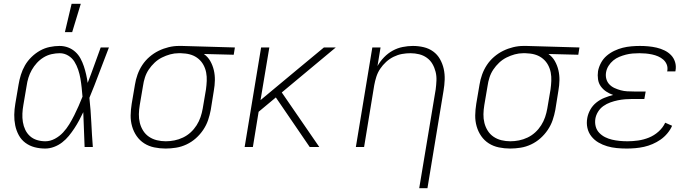

<svg xmlns="http://www.w3.org/2000/svg" viewBox="-20 -768 3640 1003"><path d="M216 8Q187 8 160.5 1Q134 -6 112.5 -22Q91 -38 78 -62Q65 -86 59.5 -113Q54 -140 54.5 -168.5Q55 -197 60 -226L77 -326Q81 -351 89 -377Q97 -403 110.5 -426.5Q124 -450 144.5 -470Q165 -490 189 -503.5Q213 -517 239.5 -522.5Q266 -528 291 -528Q315 -528 336 -520Q357 -512 373.5 -497Q390 -482 400.5 -462.5Q411 -443 418 -422Q425 -401 430 -379Q435 -357 438 -335Q456 -381 472.5 -427.5Q489 -474 506 -520H549Q523 -454 498.5 -388Q474 -322 447 -257Q454 -193 457 -128.5Q460 -64 465 0H422Q420 -46 418.5 -91.5Q417 -137 415 -182Q405 -161 393.5 -139.5Q382 -118 368.5 -97.5Q355 -77 339.5 -58Q324 -39 304.5 -24Q285 -9 262 -0.5Q239 8 216 8ZM217 -30Q242 -30 266.5 -43Q291 -56 309.5 -76Q328 -96 342 -119Q356 -142 368 -166Q380 -190 390.5 -214Q401 -238 411 -263Q409 -287 406.5 -311Q404 -335 400 -358Q396 -381 388.5 -403.5Q381 -426 369 -445.5Q357 -465 336.5 -477.5Q316 -490 292 -490Q271 -490 249 -485Q227 -480 207.5 -468Q188 -456 172.5 -439Q157 -422 146 -402.5Q135 -383 128.5 -362Q122 -341 119 -319L102 -219Q98 -197 97 -174.5Q96 -152 99.5 -130.5Q103 -109 112 -90Q121 -71 136.5 -57Q152 -43 173 -36.5Q194 -30 217 -30ZM319 -600 354 -748H402L357 -600Z M845 8Q815 8 786 2Q757 -4 733.5 -19Q710 -34 694 -57Q678 -80 670 -108Q662 -136 662.5 -165.5Q663 -195 668 -226L685 -326Q689 -352 698.5 -378.5Q708 -405 723.5 -428.5Q739 -452 761 -471Q783 -490 808.5 -502.5Q834 -515 861 -521.5Q888 -528 914 -528H931L1207 -520L1201 -482L1045 -486Q1066 -471 1078.5 -449Q1091 -427 1097 -401.5Q1103 -376 1102.5 -349Q1102 -322 1097 -294L1081 -194Q1076 -167 1067 -140.5Q1058 -114 1041.5 -89.5Q1025 -65 1003 -45.5Q981 -26 954.5 -13.5Q928 -1 900 3.5Q872 8 845 8ZM846 -30Q868 -30 891 -34.5Q914 -39 936 -49.5Q958 -60 976 -76.5Q994 -93 1007 -113.5Q1020 -134 1027.5 -156Q1035 -178 1039 -201L1056 -301Q1059 -323 1060 -345.5Q1061 -368 1057 -389Q1053 -410 1043 -428.5Q1033 -447 1017 -460.5Q1001 -474 981 -481Q961 -488 938 -489L925 -490H913Q891 -490 869 -484Q847 -478 826 -467.5Q805 -457 787.5 -440.5Q770 -424 757 -404.5Q744 -385 737 -363Q730 -341 727 -319L710 -219Q706 -195 705.5 -171.5Q705 -148 710.5 -126Q716 -104 728 -85Q740 -66 758.5 -53.5Q777 -41 799.5 -35.5Q822 -30 846 -30Z M1598 0 1421 -259 1331 -184 1301 0H1258L1344 -520H1387L1341 -245L1532 -404L1672 -520H1734L1452 -285L1648 0Z M2170 215 2256 -301Q2259 -324 2260 -347.5Q2261 -371 2255.5 -393Q2250 -415 2239 -434Q2228 -453 2210 -466Q2192 -479 2170 -484.5Q2148 -490 2124 -490Q2102 -490 2080 -486Q2058 -482 2036.5 -471.5Q2015 -461 1997 -444.5Q1979 -428 1966 -408.5Q1953 -389 1946 -367Q1939 -345 1935 -323L1882 0H1839L1925 -520H1968L1952 -423Q1966 -448 1986.5 -469Q2007 -490 2031.5 -503.5Q2056 -517 2083.5 -522.5Q2111 -528 2137 -528Q2166 -528 2193.5 -521.5Q2221 -515 2243 -499Q2265 -483 2278.5 -459Q2292 -435 2298 -408Q2304 -381 2303 -352Q2302 -323 2297 -294L2213 215Z M2645 8Q2615 8 2586 2Q2557 -4 2533.5 -19Q2510 -34 2494 -57Q2478 -80 2470 -108Q2462 -136 2462.5 -165.5Q2463 -195 2468 -226L2485 -326Q2489 -352 2498.5 -378.5Q2508 -405 2523.5 -428.5Q2539 -452 2561 -471Q2583 -490 2608.5 -502.5Q2634 -515 2661 -521.5Q2688 -528 2714 -528H2731L3007 -520L3001 -482L2845 -486Q2866 -471 2878.5 -449Q2891 -427 2897 -401.5Q2903 -376 2902.5 -349Q2902 -322 2897 -294L2881 -194Q2876 -167 2867 -140.5Q2858 -114 2841.5 -89.5Q2825 -65 2803 -45.5Q2781 -26 2754.5 -13.5Q2728 -1 2700 3.5Q2672 8 2645 8ZM2646 -30Q2668 -30 2691 -34.5Q2714 -39 2736 -49.5Q2758 -60 2776 -76.5Q2794 -93 2807 -113.5Q2820 -134 2827.5 -156Q2835 -178 2839 -201L2856 -301Q2859 -323 2860 -345.5Q2861 -368 2857 -389Q2853 -410 2843 -428.5Q2833 -447 2817 -460.5Q2801 -474 2781 -481Q2761 -488 2738 -489L2725 -490H2713Q2691 -490 2669 -484Q2647 -478 2626 -467.5Q2605 -457 2587.5 -440.5Q2570 -424 2557 -404.5Q2544 -385 2537 -363Q2530 -341 2527 -319L2510 -219Q2506 -195 2505.5 -171.5Q2505 -148 2510.5 -126Q2516 -104 2528 -85Q2540 -66 2558.5 -53.5Q2577 -41 2599.5 -35.5Q2622 -30 2646 -30Z M3254 8Q3227 8 3201.5 5.5Q3176 3 3152 -4Q3128 -11 3106.5 -23.5Q3085 -36 3069.5 -55.5Q3054 -75 3048.5 -100Q3043 -125 3048 -152Q3052 -174 3064 -195.5Q3076 -217 3095.5 -232.5Q3115 -248 3137.5 -257Q3160 -266 3183 -272Q3163 -279 3146.5 -290Q3130 -301 3118.5 -317Q3107 -333 3104 -354Q3101 -375 3104 -396Q3108 -418 3119.5 -439.5Q3131 -461 3149 -476.5Q3167 -492 3189 -502.5Q3211 -513 3233 -518.5Q3255 -524 3278 -526Q3301 -528 3323 -528Q3345 -528 3367 -526Q3389 -524 3410.5 -519Q3432 -514 3451.5 -504.5Q3471 -495 3485.5 -480Q3500 -465 3506.5 -444Q3513 -423 3509 -400L3508 -395H3465L3466 -398Q3469 -416 3463 -431Q3457 -446 3445 -456.5Q3433 -467 3418 -473.5Q3403 -480 3386.5 -483.5Q3370 -487 3353.5 -488.5Q3337 -490 3320 -490Q3303 -490 3285 -488.5Q3267 -487 3249.5 -482.5Q3232 -478 3215 -471Q3198 -464 3183.5 -452Q3169 -440 3159 -424Q3149 -408 3146 -390Q3143 -372 3147.5 -355.5Q3152 -339 3163.5 -327Q3175 -315 3190.5 -308Q3206 -301 3222.5 -296.5Q3239 -292 3256.5 -291Q3274 -290 3292 -290H3353L3346 -251H3285Q3266 -251 3246.5 -249.5Q3227 -248 3207.5 -244Q3188 -240 3168.5 -233Q3149 -226 3132 -214Q3115 -202 3104 -184Q3093 -166 3090 -147Q3087 -126 3092 -107Q3097 -88 3110.5 -74Q3124 -60 3141 -51.5Q3158 -43 3177 -38.5Q3196 -34 3216.5 -32Q3237 -30 3258 -30Q3285 -30 3313.5 -34Q3342 -38 3369.5 -49Q3397 -60 3420 -80.5Q3443 -101 3455 -127L3491 -111Q3482 -90 3466 -71Q3450 -52 3430.5 -38.5Q3411 -25 3389 -15.5Q3367 -6 3344.5 -1Q3322 4 3299 6Q3276 8 3254 8Z"/></svg>

Font: Iosevka Aile Extralight
Style: Italic
Weight: 200
Italic angle: -9°
Designer: Belleve Invis
Foundry: Belleve Invis
Version: Version 31.1.0; ttfautohint (v1.8.4)